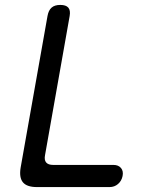

<svg xmlns="http://www.w3.org/2000/svg" viewBox="-20 -760 640 780"><path d="M130 0Q89 0 73 -19.5Q57 -39 64 -80L173 -695Q177 -718 189.5 -729Q202 -740 225 -740Q248 -740 257.5 -729Q267 -718 263 -695L163 -130Q159 -110 167.5 -100Q176 -90 196 -90H441Q461 -90 471.5 -77.5Q482 -65 478 -45Q474 -25 459.5 -12.5Q445 0 425 0Z"/></svg>

Font: Maple Mono
Style: Italic
Weight: 400
Italic angle: -10°
Monospace: yes
Designer: subframe7536
Version: Version 7.300